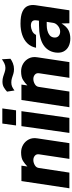

<svg xmlns="http://www.w3.org/2000/svg" viewBox="626 -1394 778 2070"><g transform="rotate(-90 1015.0 -359.0)"><path d="M20 0 98 -517H264L255 -452.5Q282 -479.5 314.5 -500Q347 -520.5 407 -520.5Q452.5 -520.5 489.8 -498.2Q527 -476 546.8 -437Q566.5 -398 558.5 -347L506.5 0H337L386 -325Q391 -355 371.5 -371.8Q352 -388.5 325 -388.5Q297 -388.5 269.8 -373Q242.5 -357.5 239 -329L189 0Z M697.5 -575 718 -723H881L860.5 -575ZM617 0 690 -517H851.5L779 0Z M894 0 972 -517H1138L1129 -452.5Q1156 -479.5 1188.5 -500Q1221 -520.5 1281 -520.5Q1326.5 -520.5 1363.8 -498.2Q1401 -476 1420.8 -437Q1440.5 -398 1432.5 -347L1380.5 0H1211L1260 -325Q1265 -355 1245.5 -371.8Q1226 -388.5 1199 -388.5Q1171 -388.5 1143.8 -373Q1116.5 -357.5 1113 -329L1063 0ZM1074.5 -592 1062 -672Q1084 -692.5 1109 -707Q1134 -721.5 1170.5 -721.5Q1199 -721.5 1224.2 -713.5Q1249.5 -705.5 1272.5 -697.5Q1295.5 -689.5 1318 -689.5Q1345 -689.5 1369.2 -702Q1393.5 -714.5 1411 -727.5L1416.5 -635.5Q1398 -621 1368.2 -609Q1338.5 -597 1304.5 -597Q1276.5 -597 1253.8 -604.2Q1231 -611.5 1209 -618.8Q1187 -626 1161 -626Q1136 -626 1117.2 -618Q1098.5 -610 1074.5 -592Z M1634.5 10Q1586 10 1549.2 -8.8Q1512.5 -27.5 1494.5 -63.5Q1476.5 -99.5 1484 -151.5Q1496.5 -236 1567.8 -281.5Q1639 -327 1776 -327.5L1827 -328L1830.5 -354.5Q1840 -416 1770.5 -415Q1745.5 -414 1717.2 -402Q1689 -390 1673.5 -359.5H1535Q1547 -417 1584 -454Q1621 -491 1675.8 -509Q1730.5 -527 1795.5 -527Q1878 -527 1923.8 -506.5Q1969.5 -486 1985.2 -449.5Q2001 -413 1994 -365L1939 0H1799L1797 -85Q1764 -30.5 1725.2 -10.2Q1686.5 10 1634.5 10ZM1708.5 -99.5Q1742 -99.5 1770.2 -122Q1798.5 -144.5 1803.5 -174L1814.5 -244.5L1774 -244Q1749 -244 1720.8 -237Q1692.5 -230 1671.5 -213.8Q1650.5 -197.5 1646 -169Q1641.5 -136 1660.2 -117.8Q1679 -99.5 1708.5 -99.5Z"/></g></svg>

Font: Public Sans ExtraBold
Style: Italic
Weight: 800
Italic angle: -8°
Designer: The Public Sans project authors (U.S. Web Design System). Libre Franklin designed by Pablo Impallari and Rodrigo Fuenzal
Version: Version 1.007; ttfautohint (v1.8.1) -l 8 -r 50 -G 200 -x 14 